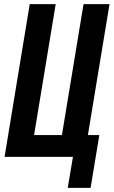

<svg xmlns="http://www.w3.org/2000/svg" viewBox="-20 -755 547 924"><path d="M306 149 331 0H2L123 -735H248L144 -105H278L382 -735H507L403 -105H458L416 149Z"/></svg>

Font: Iosevka Extrabold
Style: Italic
Weight: 800
Italic angle: -9°
Monospace: yes
Designer: Belleve Invis
Foundry: Belleve Invis
Version: Version 32.5.0; ttfautohint (v1.8.4)